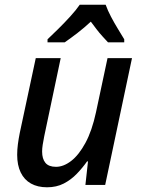

<svg xmlns="http://www.w3.org/2000/svg" viewBox="-20 -786 599 816"><path d="M180 10Q140 10 111.5 -6Q83 -22 68 -53Q53 -84 53 -128Q53 -150 56 -173Q59 -196 64 -221L132 -539H238L168 -207Q164 -187 161.5 -171Q159 -155 159 -142Q159 -111 173 -94Q187 -77 218 -77Q250 -77 282.5 -102Q315 -127 343 -178.5Q371 -230 388 -309L437 -539H541L427 0H343L354 -100H350Q331 -73 306.5 -47.5Q282 -22 251 -6Q220 10 180 10ZM182 -619Q200 -636 226.5 -662Q253 -688 278.5 -716Q304 -744 319 -766H429Q438 -741 452 -714.5Q466 -688 481 -663.5Q496 -639 508 -619V-606H439Q429 -617 416 -631Q403 -645 390.5 -661.5Q378 -678 366 -694Q338 -668 309.5 -646Q281 -624 255 -606H182Z"/></svg>

Font: Noto Sans Display Medium
Style: Italic
Weight: 500
Italic angle: -12°
Designer: Monotype Design Team
Foundry: Monotype Imaging Inc.
Version: Version 2.003